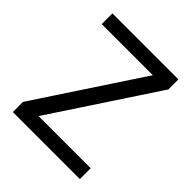

<svg xmlns="http://www.w3.org/2000/svg" viewBox="-178 -757 875 875"><g transform="rotate(45 259.0 -319.5)"><path d="M475 -70V0H43V-65.5L375.5 -570H46V-639H471.5V-574.5L139 -70Z"/></g></svg>

Font: Anek Odia
Style: Regular
Weight: 400
Designer: Yesha Goshar & Mahesh Sahu (Odia), Yesha Goshar (Latin)
Foundry: Ek Type
Version: Version 1.003